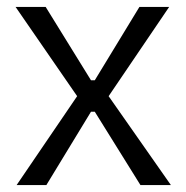

<svg xmlns="http://www.w3.org/2000/svg" viewBox="-20 -535 539 555"><path d="M28 0 203 -257 25 -515H112L243 -303H254L383 -515H469L294 -257L474 0H386L254 -212H243L114 0Z"/></svg>

Font: Bricolage Grotesque 12pt Light
Style: Regular
Weight: 300
Designer: Mathieu Triay
Foundry: Atelier Triay
Version: Version 1.001; ttfautohint (v1.8.4.7-5d5b);gftools[0.9.33.de